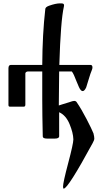

<svg xmlns="http://www.w3.org/2000/svg" viewBox="-20 -820 608 1136"><path d="M414 4Q413 -34 391.5 -86Q370 -138 330 -156V-14Q330 0 304 0Q304 0 259 0Q233 0 233 -13Q230 -148 230 -229Q230 -229 230 -397H144Q139 -397 134.5 -393.5Q130 -390 130 -386V-201Q130 -189 121 -189H38Q30 -189 30 -199V-416Q30 -436 45 -436H230Q231 -618 248 -766Q248 -778 270 -786Q310 -800 334 -800H344Q363 -800 358 -781Q339 -698 331 -436H515Q527 -436 527 -421Q527 -414 524 -407Q516 -389 504 -348.5Q492 -308 490 -303Q480 -281 469 -281Q458 -281 447 -305Q441 -317 433 -338Q425 -359 418 -374.5Q411 -390 405 -397H330Q330 -364 329 -296Q328 -228 328 -196Q332 -197 353 -204Q374 -211 389 -215Q411 -223 419 -223Q429 -223 434 -215Q462 -174 492.5 -115Q523 -56 533 -31Q538 -11 538 0Q538 9 528 27Q382 296 357 296Q353 296 353 284Q353 260 383.5 145Q414 30 414 5Z"/></svg>

Font: Triodion Unicode
Style: Normal
Weight: 400
Version: Version 1.1